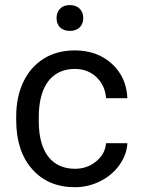

<svg xmlns="http://www.w3.org/2000/svg" viewBox="-20 -740 563 769"><path d="M206.5 -667.5C206.5 -638.2 224.6 -616.2 259.8 -616.2C294.9 -616.2 313.5 -638.2 313.5 -667.5C313.5 -696.8 294.9 -719.7 259.8 -719.7C224.6 -719.7 206.5 -696.8 206.5 -667.5ZM280.3 -64C187 -64 135.3 -132.3 135.3 -253.9V-271C135.3 -396 188 -463.9 279.8 -463.9C314 -463.9 342.8 -453.1 366.2 -431.2C389.2 -409.2 402.3 -380.9 404.8 -346.7H490.2C487.8 -403.3 466.8 -449.2 427.7 -484.9C388.2 -520.5 338.9 -538.1 279.8 -538.1C231.4 -538.1 189.9 -526.9 154.8 -504.9C84 -460.4 44.9 -377.4 44.9 -274.4V-259.3C44.9 -175.8 66.4 -110.4 108.9 -62.5C151.4 -14.2 208.5 9.8 280.3 9.8C315.9 9.8 350.1 1.5 382.3 -14.6C414.1 -30.8 439.9 -52.7 459 -80.1C478 -107.4 488.8 -136.2 490.2 -166.5H404.8C402.3 -137.2 388.7 -112.8 364.7 -93.3C340.8 -73.7 312.5 -64 280.3 -64Z"/></svg>

Font: Roboto
Style: Regular
Weight: 400
Designer: Google
Version: Version 2.137; 2017